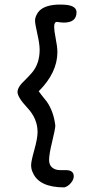

<svg xmlns="http://www.w3.org/2000/svg" viewBox="-20 -760 379 833"><path d="M193 -66Q193 -91 206 -144Q220 -202 220 -215Q213 -276 183 -319Q154 -355 148 -364Q229 -445 229 -534Q229 -557 221 -597Q215 -627 215 -644Q215 -665 227 -665Q246 -662 257 -662Q312 -662 312 -707Q312 -740 246 -740H228Q157 -736 139 -696Q132 -683 132 -671Q132 -657 142 -613Q152 -569 152 -544Q152 -484 119 -445Q106 -430 90 -414Q56 -383 56 -361Q56 -338 99 -292Q143 -245 143 -187Q143 -160 129 -110Q115 -60 115 -44Q115 -26 122 -12Q149 53 259 53Q275 49 287.5 34Q300 19 300 5Q300 -22 265 -22H240Q220 -22 206.5 -33Q193 -44 193 -66Z"/></svg>

Font: Patrick Hand SC
Style: Regular
Weight: 400
Designer: Patrick Wagesreiter
Foundry: Patrick Wagesreiter
Version: Version 2.001; ttfautohint (v1.8.2)